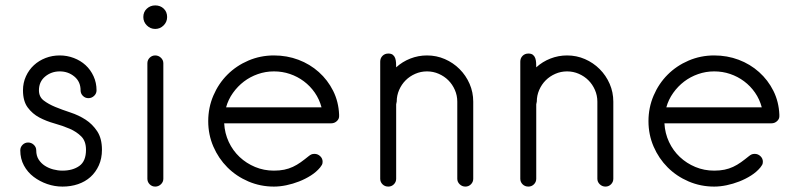

<svg xmlns="http://www.w3.org/2000/svg" viewBox="-20 -690 2956 710"><path d="M357 -136Q357 -104 345.5 -78.5Q334 -53 314.5 -35.5Q295 -18 268.5 -9Q242 0 211 0Q182 0 154.5 -9.5Q127 -19 104.5 -36Q82 -53 68.5 -78Q55 -103 55 -134Q55 -146 63.5 -154.5Q72 -163 84 -163Q96 -163 105 -154.5Q114 -146 114 -134Q114 -114 123 -100Q132 -86 146 -77Q160 -68 177 -63.5Q194 -59 211 -59Q249 -59 273.5 -76.5Q298 -94 298 -136Q298 -168 280.5 -185.5Q263 -203 237.5 -214Q212 -225 181.5 -233.5Q151 -242 125.5 -255.5Q100 -269 82.5 -292.5Q65 -316 65 -356Q65 -384 76 -408Q87 -432 105.5 -449Q124 -466 148.5 -475.5Q173 -485 201 -485Q228 -485 253 -475.5Q278 -466 296.5 -449Q315 -432 326 -408Q337 -384 337 -356Q337 -344 328 -335.5Q319 -327 307 -327Q295 -327 286.5 -335.5Q278 -344 278 -356Q278 -388 255 -407Q232 -426 201 -426Q170 -426 147 -407Q124 -388 124 -356Q124 -332 141.5 -318.5Q159 -305 184.5 -294.5Q210 -284 240.5 -274Q271 -264 296.5 -247.5Q322 -231 339.5 -204.5Q357 -178 357 -136Z M598 -627Q598 -609 585 -596Q572 -583 554 -583Q536 -583 523 -596Q510 -609 510 -627Q510 -646 523 -658Q536 -670 554 -670Q573 -670 585.5 -658Q598 -646 598 -627ZM584 -29Q584 -17 575 -8.5Q566 0 554 0Q542 0 533.5 -8.5Q525 -17 525 -29V-456Q525 -468 533.5 -476.5Q542 -485 554 -485Q566 -485 575 -476.5Q584 -468 584 -456Z M1234 -263Q1235 -251 1226 -242.5Q1217 -234 1205 -234H809Q811 -197 826 -165Q841 -133 866 -109.5Q891 -86 923.5 -72.5Q956 -59 993 -59Q1014 -59 1031 -62.5Q1048 -66 1063 -73Q1078 -80 1092 -90Q1106 -100 1122 -113Q1127 -117 1131.5 -119Q1136 -121 1143 -121Q1155 -121 1164 -112.5Q1173 -104 1173 -92Q1173 -85 1170.5 -80.5Q1168 -76 1164 -71Q1150 -54 1129.5 -41Q1109 -28 1086 -19Q1063 -10 1039 -5Q1015 0 993 0Q943 0 898.5 -19Q854 -38 821 -71Q788 -104 769 -148Q750 -192 750 -242Q750 -292 769 -336.5Q788 -381 821 -414Q854 -447 898.5 -466Q943 -485 993 -485Q1041 -485 1083.5 -469Q1126 -453 1159 -423.5Q1192 -394 1212 -354Q1232 -314 1234 -266ZM1169 -293Q1161 -323 1144 -347.5Q1127 -372 1103.5 -389.5Q1080 -407 1052 -416.5Q1024 -426 993 -426Q962 -426 933.5 -416Q905 -406 882 -388.5Q859 -371 841.5 -346.5Q824 -322 816 -293Z M1730 -29Q1730 -17 1721.5 -8.5Q1713 0 1701 0Q1689 0 1680 -8.5Q1671 -17 1671 -29V-314Q1671 -337 1662 -357.5Q1653 -378 1638 -393Q1623 -408 1602.5 -417Q1582 -426 1559 -426Q1536 -426 1515.5 -417Q1495 -408 1480 -393Q1465 -378 1456 -357.5Q1447 -337 1447 -314Q1447 -312 1446 -309.5Q1445 -307 1445 -304V-29Q1445 -17 1436.5 -8.5Q1428 0 1416 0Q1403 0 1394.5 -8.5Q1386 -17 1386 -29V-462Q1386 -475 1394.5 -483.5Q1403 -492 1416 -492Q1427 -492 1433 -487Q1439 -482 1441.5 -474.5Q1444 -467 1444.5 -458Q1445 -449 1445 -441Q1468 -462 1497.5 -473.5Q1527 -485 1559 -485Q1594 -485 1625 -471.5Q1656 -458 1679.5 -434.5Q1703 -411 1716.5 -380Q1730 -349 1730 -314Z M2248 -29Q2248 -17 2239.5 -8.5Q2231 0 2219 0Q2207 0 2198 -8.5Q2189 -17 2189 -29V-314Q2189 -337 2180 -357.5Q2171 -378 2156 -393Q2141 -408 2120.5 -417Q2100 -426 2077 -426Q2054 -426 2033.5 -417Q2013 -408 1998 -393Q1983 -378 1974 -357.5Q1965 -337 1965 -314Q1965 -312 1964 -309.5Q1963 -307 1963 -304V-29Q1963 -17 1954.5 -8.5Q1946 0 1934 0Q1921 0 1912.5 -8.5Q1904 -17 1904 -29V-462Q1904 -475 1912.5 -483.5Q1921 -492 1934 -492Q1945 -492 1951 -487Q1957 -482 1959.5 -474.5Q1962 -467 1962.5 -458Q1963 -449 1963 -441Q1986 -462 2015.5 -473.5Q2045 -485 2077 -485Q2112 -485 2143 -471.5Q2174 -458 2197.5 -434.5Q2221 -411 2234.5 -380Q2248 -349 2248 -314Z M2862 -263Q2863 -251 2854 -242.5Q2845 -234 2833 -234H2437Q2439 -197 2454 -165Q2469 -133 2494 -109.5Q2519 -86 2551.5 -72.5Q2584 -59 2621 -59Q2642 -59 2659 -62.5Q2676 -66 2691 -73Q2706 -80 2720 -90Q2734 -100 2750 -113Q2755 -117 2759.5 -119Q2764 -121 2771 -121Q2783 -121 2792 -112.5Q2801 -104 2801 -92Q2801 -85 2798.5 -80.5Q2796 -76 2792 -71Q2778 -54 2757.5 -41Q2737 -28 2714 -19Q2691 -10 2667 -5Q2643 0 2621 0Q2571 0 2526.5 -19Q2482 -38 2449 -71Q2416 -104 2397 -148Q2378 -192 2378 -242Q2378 -292 2397 -336.5Q2416 -381 2449 -414Q2482 -447 2526.5 -466Q2571 -485 2621 -485Q2669 -485 2711.5 -469Q2754 -453 2787 -423.5Q2820 -394 2840 -354Q2860 -314 2862 -266ZM2797 -293Q2789 -323 2772 -347.5Q2755 -372 2731.5 -389.5Q2708 -407 2680 -416.5Q2652 -426 2621 -426Q2590 -426 2561.5 -416Q2533 -406 2510 -388.5Q2487 -371 2469.5 -346.5Q2452 -322 2444 -293Z"/></svg>

Font: Hanken Light
Style: Light
Weight: 300
Designer: Alfredo Marco Pradil
Foundry: Hanken Design Co.
Version: Version 2.06 2014